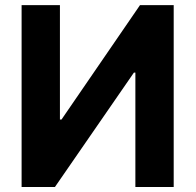

<svg xmlns="http://www.w3.org/2000/svg" viewBox="-20 -748 783 768"><path d="M66.4 -727.5H219.7V-270H226.1L540 -727.5H674.8V0H521.5V-457.5H515.6L199.7 0H66.4Z"/></svg>

Font: Inter Tight
Style: Bold
Weight: 700
Designer: Rasmus Andersson
Foundry: rsms
Version: Version 3.004; ttfautohint (v1.8.4.7-5d5b)